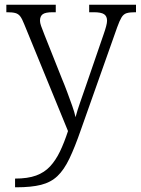

<svg xmlns="http://www.w3.org/2000/svg" viewBox="-20 -556 598 816"><path d="M44 203Q98 203 133.5 190Q169 177 193 151Q217 125 235 87.5Q253 50 269 1L83 -453Q74 -476 66 -486.5Q58 -497 45.5 -500.5Q33 -504 10 -504H7V-536H217V-504H204Q173 -504 161.5 -495.5Q150 -487 150 -468Q150 -459 154.5 -446Q159 -433 169 -408L243 -222Q254 -196 265.5 -165Q277 -134 287 -106Q297 -78 301 -58Q309 -88 320.5 -120.5Q332 -153 345 -191L421 -412Q427 -429 431 -444Q435 -459 435 -468Q435 -487 422.5 -495.5Q410 -504 378 -504H359V-536H558V-504H554Q531 -504 518 -500Q505 -496 496.5 -482Q488 -468 478 -440L324 -5Q298 70 275 118Q252 166 224 192.5Q196 219 154.5 229.5Q113 240 50 240H44Z"/></svg>

Font: Noto Serif Khmer Light
Style: Regular
Weight: 300
Version: Version 2.003